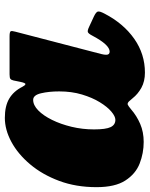

<svg xmlns="http://www.w3.org/2000/svg" viewBox="54 -644 604 773"><g transform="rotate(-90 355.5 -257.0)"><path d="M687 -136.5Q647.5 -61 586.2 -18Q525 25 450 25Q415 25 389.2 10.8Q363.5 -3.5 347 -24.5Q339.5 -34 334 -39.5Q326.5 -46.5 320.8 -44Q315 -41.5 302 -30.5Q276 -8 243.5 6Q211 20 171 20Q126 20 84.2 3.8Q42.5 -12.5 15.8 -53.8Q-11 -95 -11 -170Q-11 -252.5 14.2 -320.2Q39.5 -388 80.8 -437Q122 -486 171 -512.5Q220 -539 268 -539Q315.5 -539 345.2 -521.5Q375 -504 393 -468.5Q398.5 -457.5 403.5 -456.2Q408.5 -455 413 -477L418.5 -504Q420.5 -513 424.8 -516.5Q429 -520 443 -520H596Q614 -520 616.5 -515.5Q619 -511 615 -497L525 -151Q522 -139 522 -131Q522 -117 534.5 -117Q562 -117 598.5 -186Q607.5 -203.5 614 -205Q620.5 -206.5 635 -199.5L676 -180.5Q694 -172 696 -164.5Q698 -157 687 -136.5ZM374.5 -320Q374.5 -361.5 367 -393.2Q359.5 -425 340.5 -425Q319 -425 298 -404.5Q277 -384 259.8 -349Q242.5 -314 232 -270.2Q221.5 -226.5 221.5 -180Q221.5 -132 230.8 -113Q240 -94 260 -94Q274 -94 293.2 -110.2Q312.5 -126.5 331 -156.8Q349.5 -187 362 -228.5Q374.5 -270 374.5 -320Z"/></g></svg>

Font: Besley* Fatface
Style: Italic
Weight: 900
Italic angle: -13°
Designer: Owen Earl
Foundry: indestructible type*
Version: Version 3.000; ttfautohint (v1.8.3)